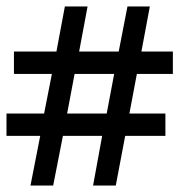

<svg xmlns="http://www.w3.org/2000/svg" viewBox="-22 -540 572 592"><path d="M72 32 102 -121H-2V-190H114L138 -312H21V-381H152L178 -520H248L222 -381H344L371 -520H440L414 -381H511V-312H400L377 -190H488V-121H364L335 32H265L293 -121H172L142 32ZM185 -190H307L330 -312H208Z"/></svg>

Font: Faustina Light Medium
Style: Regular
Weight: 500
Version: Version 1.200